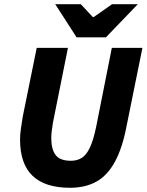

<svg xmlns="http://www.w3.org/2000/svg" viewBox="-20 -878 695 910"><path d="M312 12Q194 12 134.5 -44.5Q75 -101 75 -218Q75 -241 79.5 -271Q84 -301 88 -326L154 -651H302L231 -297Q228 -278 225.5 -259.5Q223 -241 223 -223Q223 -171 243.5 -143.5Q264 -116 316 -116Q346 -116 368 -130Q390 -144 406.5 -179.5Q423 -215 436 -278L510 -651H655L580 -281Q560 -176 524.5 -111Q489 -46 436.5 -17Q384 12 312 12ZM343 -701 242 -858H363L420 -797H424L511 -858H633L482 -701Z"/></svg>

Font: Source Sans 3 ExtraBold
Style: Italic
Weight: 800
Italic angle: -11°
Version: Version 3.052;hotconv 1.1.0;makeotfexe 2.6.0